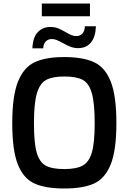

<svg xmlns="http://www.w3.org/2000/svg" viewBox="-20 -1071 735 1097"><path d="M50 -367Q50 -522 82.5 -604Q115 -686 178 -715.5Q241 -745 347 -745Q454 -745 517.5 -715.5Q581 -686 613 -604.5Q645 -523 645 -367Q645 -212 612.5 -131.5Q580 -51 517.5 -22.5Q455 6 347 6Q240 6 177 -22.5Q114 -51 82 -131.5Q50 -212 50 -367ZM521 -367Q521 -482 504.5 -539Q488 -596 452 -615Q416 -634 347 -634Q280 -634 244 -614.5Q208 -595 191 -538.5Q174 -482 174 -367Q174 -255 189.5 -200Q205 -145 241 -125Q277 -105 347 -105Q416 -105 452.5 -125Q489 -145 505 -200.5Q521 -256 521 -367ZM219 -1051H494V-978H219ZM267 -917Q291 -917 309.5 -910Q328 -903 354 -888Q375 -876 388 -870.5Q401 -865 416 -865Q438 -865 451 -879.5Q464 -894 465 -921H528Q526 -860 499.5 -828Q473 -796 427 -796Q404 -796 384 -803.5Q364 -811 339 -825Q317 -837 303.5 -842.5Q290 -848 276 -848Q255 -848 241.5 -834Q228 -820 227 -795H165Q168 -859 196.5 -888Q225 -917 267 -917Z"/></svg>

Font: Exo SemiBold
Style: Regular
Weight: 600
Designer: Natanael Gama
Foundry: Natanael Gama
Version: Version 1.500